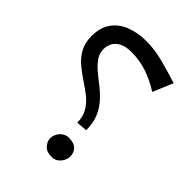

<svg xmlns="http://www.w3.org/2000/svg" viewBox="-219 -868 987 987"><g transform="rotate(45 275.0 -374.0)"><path d="M303 -209Q303 -253 284 -284.5Q265 -316 235 -339.5Q205 -363 171.5 -385Q138 -407 108 -432.5Q78 -458 59 -492.5Q40 -527 40 -576Q40 -639 69 -679Q98 -719 148 -738Q198 -757 260 -757Q318 -757 382.5 -740Q447 -723 510 -703L464 -593Q416 -624 361 -643.5Q306 -663 244 -663Q202 -663 177 -649.5Q152 -636 141.5 -615.5Q131 -595 131 -573Q131 -541 148 -516.5Q165 -492 191 -470Q217 -448 247 -425Q277 -402 303 -373.5Q329 -345 346 -306.5Q363 -268 363 -214ZM334 9Q296 9 278.5 -12Q261 -33 261 -54Q261 -69 269 -85.5Q277 -102 292.5 -113Q308 -124 328 -124Q366 -124 383.5 -106Q401 -88 401 -60Q401 -46 393 -29.5Q385 -13 370 -2Q355 9 334 9Z"/></g></svg>

Font: Marhey Light Light
Style: Regular
Weight: 300
Version: Version 1.000